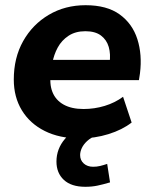

<svg xmlns="http://www.w3.org/2000/svg" viewBox="-20 -521 589 738"><path d="M286 11Q209 11 152 -17.5Q95 -46 64 -97Q33 -148 33 -215Q33 -299 69 -363Q105 -427 167.5 -464Q230 -501 309 -501Q391 -501 440 -465.5Q489 -430 508 -370.5Q527 -311 518 -239L514 -213H155L166 -291H417L401 -277Q406 -313 398 -340.5Q390 -368 368 -384.5Q346 -401 308 -401Q270 -401 243.5 -383.5Q217 -366 202 -338.5Q187 -311 181 -278L176 -243Q169 -199 181.5 -167.5Q194 -136 224.5 -119Q255 -102 301 -102Q343 -102 382.5 -114Q422 -126 453 -149L486 -50Q450 -22 397 -5.5Q344 11 286 11ZM308 197Q254 197 225.5 170.5Q197 144 197 100Q197 51 230 12.5Q263 -26 313 -45L351 0Q329 8 315 21Q301 34 294.5 48Q288 62 288 75Q288 95 302 107.5Q316 120 338 120Q352 120 364.5 117Q377 114 392 109L403 180Q376 188 354.5 192.5Q333 197 308 197Z"/></svg>

Font: Nunito Sans 12pt ExtraBold
Style: Italic
Weight: 800
Italic angle: -9°
Designer: Vernon Adams
Foundry: Vernon Adams
Version: Version 3.101;gftools[0.9.27]